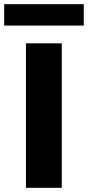

<svg xmlns="http://www.w3.org/2000/svg" viewBox="-38 -897 420 917"><path d="M362 -775H-18V-877H362ZM257 0H86V-690H257Z"/></svg>

Font: Exo 2 Expanded
Style: Bold
Weight: 700
Width: 7
Designer: Natanael Gama
Version: Version 1.001;PS 001.001;hotconv 1.0.70;makeotf.lib2.5.58329